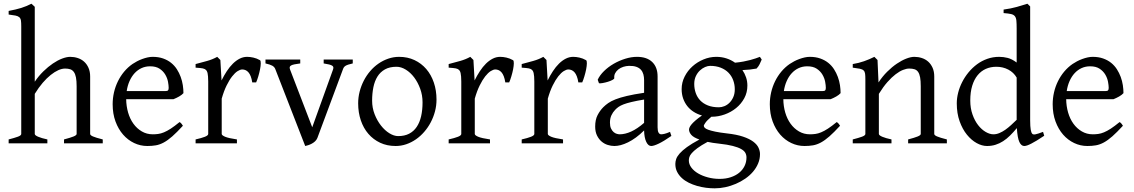

<svg xmlns="http://www.w3.org/2000/svg" viewBox="-20 -777 6150 1041"><path d="M327.1 0V-21Q362.3 -30.3 378.9 -37.1Q395.5 -43.9 395.5 -50.8V-309.1Q395.5 -338.9 391.8 -357.4Q388.2 -376 380.4 -386.7Q372.6 -397.5 360.8 -401.4Q349.1 -405.3 333 -405.3Q315.9 -405.3 296.1 -396.5Q276.4 -387.7 254.9 -370.6Q233.4 -353.5 211.4 -327.9Q189.5 -302.2 168.5 -268.1V-50.8Q168.5 -43.5 186.8 -35.6Q205.1 -27.8 236.8 -21V0H26.9V-21Q59.1 -29.3 77.1 -35.9Q95.2 -42.5 95.2 -50.8V-633.8Q95.2 -654.3 93.5 -665.8Q91.8 -677.2 84.7 -683.6Q77.6 -689.9 64 -692.6Q50.3 -695.3 26.9 -698.2V-717.8Q47.4 -721.7 64.2 -725.6Q81.1 -729.5 95.5 -734.1Q109.9 -738.8 123 -744.1Q136.2 -749.5 150.4 -756.8L168.5 -740.2V-334Q189.5 -365.2 215.1 -390.1Q240.7 -415 266.6 -432.6Q292.5 -450.2 317.1 -459.5Q341.8 -468.8 360.8 -468.8Q381.8 -468.8 401.4 -462.4Q420.9 -456.1 435.8 -442.9Q450.7 -429.7 459.7 -409.4Q468.8 -389.2 468.8 -361.8V-50.8Q468.8 -43.9 483.6 -37.4Q498.5 -30.8 537.1 -21V0Z M793.9 -417.5Q768.6 -417.5 747.3 -407.7Q726.1 -397.9 709.7 -380.1Q693.4 -362.3 682.4 -337.6Q671.4 -313 667 -283.2H876Q887.2 -283.2 890.9 -286.9Q894.5 -290.5 894.5 -300.8Q894.5 -314 890.9 -333.7Q887.2 -353.5 876.2 -372.3Q865.2 -391.1 845.5 -404.3Q825.7 -417.5 793.9 -417.5ZM974.6 -272Q965.8 -262.2 951.2 -253.9Q936.5 -245.6 920.9 -239.3H664.1Q664.6 -201.2 674.6 -166.7Q684.6 -132.3 703.4 -106.2Q722.2 -80.1 748.8 -64.5Q775.4 -48.8 808.6 -48.8Q823.7 -48.8 838.1 -50.8Q852.5 -52.7 869.1 -59.6Q885.7 -66.4 906 -79.6Q926.3 -92.8 953.6 -115.2Q960 -111.8 964.6 -105.5Q969.2 -99.1 971.7 -95.2Q939 -59.6 914.3 -37.8Q889.6 -16.1 867.9 -4.4Q846.2 7.3 825 11Q803.7 14.6 778.8 14.6Q741.2 14.6 707.3 -1.5Q673.3 -17.6 647.5 -47.1Q621.6 -76.7 606.2 -118.4Q590.8 -160.2 590.8 -211.9Q590.8 -244.6 598.1 -276.4Q605.5 -308.1 619.4 -336.4Q633.3 -364.7 653.3 -388.7Q673.3 -412.6 698.7 -430.2Q709.5 -437.5 722.9 -444.6Q736.3 -451.7 751 -457Q765.6 -462.4 780 -465.6Q794.4 -468.8 807.6 -468.8Q839.4 -468.8 864.3 -460Q889.2 -451.2 907.7 -436.3Q926.3 -421.4 939 -401.6Q951.7 -381.8 959.7 -359.9Q967.8 -337.9 971.2 -315.2Q974.6 -292.5 974.6 -272Z M1389.6 -450.7Q1394 -447.8 1393.8 -433.6Q1393.6 -419.4 1389.9 -400.9Q1386.2 -382.3 1380.4 -362.8Q1374.5 -343.3 1368.7 -330.1H1347.7Q1344.7 -349.6 1339.4 -363.3Q1334 -377 1326.9 -385Q1319.8 -393.1 1311.3 -396.7Q1302.7 -400.4 1293.5 -400.4Q1282.7 -400.4 1268.3 -391.4Q1253.9 -382.3 1238.8 -363Q1223.6 -343.8 1208.7 -313.7Q1193.8 -283.7 1182.1 -242.2V-50.8Q1182.1 -43.5 1200.4 -35.6Q1218.8 -27.8 1264.6 -21V0H1040.5V-21Q1072.8 -28.3 1090.8 -35.4Q1108.9 -42.5 1108.9 -50.8V-335Q1108.9 -351.1 1107.9 -362.1Q1106.9 -373 1105.5 -379.9Q1104 -386.7 1101.8 -390.6Q1099.6 -394.5 1097.7 -397Q1094.2 -400.4 1090.1 -402.6Q1085.9 -404.8 1079.3 -406.2Q1072.8 -407.7 1063.5 -408.4Q1054.2 -409.2 1040.5 -410.2V-429.7Q1072.3 -438 1102.8 -446.5Q1133.3 -455.1 1157.7 -468.8L1174.8 -451.7L1181.2 -340.8Q1194.3 -367.7 1209.7 -391.1Q1225.1 -414.6 1242.7 -431.9Q1260.3 -449.2 1279.5 -459Q1298.8 -468.8 1319.8 -468.8Q1335.4 -468.8 1353.5 -464.8Q1371.6 -460.9 1389.6 -450.7Z M1892.6 -433.1Q1877.9 -429.7 1868.7 -426.8Q1859.4 -423.8 1853.5 -420.2Q1847.7 -416.5 1844.5 -411.9Q1841.3 -407.2 1838.9 -399.9L1700.7 -28.8Q1696.3 -18.1 1688 -10.5Q1679.7 -2.9 1669.9 2.2Q1660.2 7.3 1650.6 10.3Q1641.1 13.2 1634.8 14.6L1473.6 -399.9Q1469.2 -413.6 1456.5 -420.7Q1443.8 -427.7 1419.4 -433.1V-454.1H1607.9V-433.1Q1588.9 -430.7 1576.9 -428.2Q1564.9 -425.8 1558.3 -422.1Q1551.8 -418.5 1550.8 -413.1Q1549.8 -407.7 1552.7 -399.9L1672.9 -86.9L1785.6 -399.9Q1788.1 -407.2 1787.4 -412.4Q1786.6 -417.5 1780.8 -421.1Q1774.9 -424.8 1763.9 -427.5Q1752.9 -430.2 1734.9 -433.1V-454.1H1892.6Z M2271 -222.2Q2271 -260.7 2258.3 -295.7Q2245.6 -330.6 2225.6 -357.2Q2205.6 -383.8 2180.2 -399.4Q2154.8 -415 2129.9 -415Q2092.8 -415 2067.4 -400.9Q2042 -386.7 2026.6 -362.1Q2011.2 -337.4 2004.4 -303.7Q1997.6 -270 1997.6 -231Q1997.6 -192.4 2011.2 -157.5Q2024.9 -122.6 2045.7 -96.2Q2066.4 -69.8 2091.3 -54.4Q2116.2 -39.1 2138.7 -39.1Q2173.3 -39.1 2198.2 -52Q2223.1 -64.9 2239.3 -88.9Q2255.4 -112.8 2263.2 -146.5Q2271 -180.2 2271 -222.2ZM2346.7 -236.8Q2346.7 -204.1 2338.4 -172.9Q2330.1 -141.6 2315.4 -113.8Q2300.8 -85.9 2280.3 -62.3Q2259.8 -38.6 2235.1 -21.5Q2210.4 -4.4 2182.6 5.1Q2154.8 14.6 2125 14.6Q2078.6 14.6 2041.3 -2.9Q2003.9 -20.5 1977.3 -51.3Q1950.7 -82 1936.3 -124.5Q1921.9 -167 1921.9 -216.8Q1921.9 -249 1929.9 -280.3Q1938 -311.5 1952.4 -339.6Q1966.8 -367.7 1987.1 -391.4Q2007.3 -415 2032 -432.1Q2056.6 -449.2 2085.2 -459Q2113.8 -468.8 2144 -468.8Q2189.9 -468.8 2227.3 -451.2Q2264.6 -433.6 2291.3 -402.6Q2317.9 -371.6 2332.3 -329.1Q2346.7 -286.6 2346.7 -236.8Z M2761.7 -450.7Q2766.1 -447.8 2765.9 -433.6Q2765.6 -419.4 2762 -400.9Q2758.3 -382.3 2752.4 -362.8Q2746.6 -343.3 2740.7 -330.1H2719.7Q2716.8 -349.6 2711.4 -363.3Q2706.1 -377 2699 -385Q2691.9 -393.1 2683.3 -396.7Q2674.8 -400.4 2665.5 -400.4Q2654.8 -400.4 2640.4 -391.4Q2626 -382.3 2610.8 -363Q2595.7 -343.8 2580.8 -313.7Q2565.9 -283.7 2554.2 -242.2V-50.8Q2554.2 -43.5 2572.5 -35.6Q2590.8 -27.8 2636.7 -21V0H2412.6V-21Q2444.8 -28.3 2462.9 -35.4Q2481 -42.5 2481 -50.8V-335Q2481 -351.1 2480 -362.1Q2479 -373 2477.5 -379.9Q2476.1 -386.7 2473.9 -390.6Q2471.7 -394.5 2469.7 -397Q2466.3 -400.4 2462.2 -402.6Q2458 -404.8 2451.4 -406.2Q2444.8 -407.7 2435.5 -408.4Q2426.3 -409.2 2412.6 -410.2V-429.7Q2444.3 -438 2474.9 -446.5Q2505.4 -455.1 2529.8 -468.8L2546.9 -451.7L2553.2 -340.8Q2566.4 -367.7 2581.8 -391.1Q2597.2 -414.6 2614.7 -431.9Q2632.3 -449.2 2651.6 -459Q2670.9 -468.8 2691.9 -468.8Q2707.5 -468.8 2725.6 -464.8Q2743.7 -460.9 2761.7 -450.7Z M3157.7 -450.7Q3162.1 -447.8 3161.9 -433.6Q3161.6 -419.4 3158 -400.9Q3154.3 -382.3 3148.4 -362.8Q3142.6 -343.3 3136.7 -330.1H3115.7Q3112.8 -349.6 3107.4 -363.3Q3102.1 -377 3095 -385Q3087.9 -393.1 3079.3 -396.7Q3070.8 -400.4 3061.5 -400.4Q3050.8 -400.4 3036.4 -391.4Q3022 -382.3 3006.8 -363Q2991.7 -343.8 2976.8 -313.7Q2961.9 -283.7 2950.2 -242.2V-50.8Q2950.2 -43.5 2968.5 -35.6Q2986.8 -27.8 3032.7 -21V0H2808.6V-21Q2840.8 -28.3 2858.9 -35.4Q2877 -42.5 2877 -50.8V-335Q2877 -351.1 2876 -362.1Q2875 -373 2873.5 -379.9Q2872.1 -386.7 2869.9 -390.6Q2867.7 -394.5 2865.7 -397Q2862.3 -400.4 2858.2 -402.6Q2854 -404.8 2847.4 -406.2Q2840.8 -407.7 2831.5 -408.4Q2822.3 -409.2 2808.6 -410.2V-429.7Q2840.3 -438 2870.8 -446.5Q2901.4 -455.1 2925.8 -468.8L2942.9 -451.7L2949.2 -340.8Q2962.4 -367.7 2977.8 -391.1Q2993.2 -414.6 3010.7 -431.9Q3028.3 -449.2 3047.6 -459Q3066.9 -468.8 3087.9 -468.8Q3103.5 -468.8 3121.6 -464.8Q3139.6 -460.9 3157.7 -450.7Z M3339.8 -48.8Q3369.1 -48.8 3402.1 -63.7Q3435.1 -78.6 3472.2 -110.8V-237.3Q3431.2 -230.5 3404.5 -224.1Q3377.9 -217.8 3360.8 -211.2Q3343.8 -204.6 3333.5 -197.3Q3323.2 -189.9 3315.4 -181.6Q3302.7 -168.5 3294.9 -151.6Q3287.1 -134.8 3287.1 -111.8Q3287.1 -92.3 3293 -80.1Q3298.8 -67.9 3307.1 -60.8Q3315.4 -53.7 3324.5 -51.3Q3333.5 -48.8 3339.8 -48.8ZM3620.1 -40Q3578.6 -11.2 3551.5 1.7Q3524.4 14.6 3510.7 14.6Q3494.6 14.6 3483.9 -7.8Q3473.1 -30.3 3472.2 -69.8Q3450.2 -47.9 3428.2 -31.7Q3406.2 -15.6 3385.3 -5.4Q3364.3 4.9 3345.5 9.8Q3326.7 14.6 3311 14.6Q3293.5 14.6 3274.9 8.8Q3256.3 2.9 3241.5 -9.8Q3226.6 -22.5 3216.8 -42.5Q3207 -62.5 3207 -90.8Q3207 -127.9 3220 -152.8Q3232.9 -177.7 3251 -195.8Q3262.7 -207.5 3277.6 -218Q3292.5 -228.5 3317.1 -238.3Q3341.8 -248 3378.9 -256.8Q3416 -265.6 3472.2 -273.9V-342.8Q3472.2 -359.4 3468.3 -373.8Q3464.4 -388.2 3455.1 -398.7Q3445.8 -409.2 3429.9 -414.8Q3414.1 -420.4 3390.1 -419.9Q3374.5 -419.4 3359.4 -414.6Q3344.2 -409.7 3333 -400.9Q3321.8 -392.1 3315.4 -380.1Q3309.1 -368.2 3310.5 -353.5Q3311 -349.1 3300.5 -343.5Q3290 -337.9 3275.6 -333.5Q3261.2 -329.1 3247.3 -326.7Q3233.4 -324.2 3227.5 -325.7L3220.7 -344.7Q3231.9 -369.1 3254.9 -391.6Q3277.8 -414.1 3307.4 -431.2Q3336.9 -448.2 3369.9 -458.5Q3402.8 -468.8 3433.6 -468.8Q3487.3 -468.8 3516.4 -440.7Q3545.4 -412.6 3545.4 -362.3V-86.9Q3545.4 -66.4 3550.8 -57.6Q3556.2 -48.8 3564.9 -48.8Q3571.8 -48.8 3582.5 -51.3Q3593.3 -53.7 3612.8 -62Z M3963.9 -293Q3963.9 -318.8 3955.3 -342Q3946.8 -365.2 3929.9 -382.6Q3913.1 -399.9 3887.9 -409.9Q3862.8 -419.9 3830.1 -419.9Q3817.9 -419.9 3803 -413.6Q3788.1 -407.2 3774.9 -395Q3761.7 -382.8 3752.9 -364.3Q3744.1 -345.7 3744.1 -321.8Q3744.1 -295.9 3752.2 -272.7Q3760.3 -249.5 3776.6 -232.4Q3793 -215.3 3818.1 -205.3Q3843.3 -195.3 3877.9 -195.3Q3892.1 -195.3 3907.5 -201.4Q3922.9 -207.5 3935.3 -220Q3947.8 -232.4 3955.8 -250.5Q3963.9 -268.6 3963.9 -293ZM3879.9 2Q3861.3 0 3845.7 -2.4Q3830.1 -4.9 3816.4 -7.8Q3781.2 11.2 3761 26.4Q3740.7 41.5 3730.5 53.5Q3720.2 65.4 3717.5 75.2Q3714.8 85 3714.8 92.8Q3714.8 113.3 3728.5 131.6Q3742.2 149.9 3765.1 163.3Q3788.1 176.8 3818.4 184.8Q3848.6 192.9 3881.8 192.9Q3914.6 192.9 3941.4 184.1Q3968.3 175.3 3987.3 159.9Q4006.3 144.5 4016.8 123.3Q4027.3 102.1 4027.3 76.7Q4027.3 63 4021 51.5Q4014.6 40 3998 30.8Q3981.4 21.5 3952.9 14.2Q3924.3 6.8 3879.9 2ZM4032.2 -313Q4032.2 -275.4 4015.4 -244.4Q3998.5 -213.4 3971.2 -191.2Q3943.8 -168.9 3909.2 -156.5Q3874.5 -144 3838.9 -144H3836.9Q3813.5 -124.5 3804.7 -111.6Q3795.9 -98.6 3795.9 -95.7Q3795.9 -89.8 3801 -84.2Q3806.2 -78.6 3820.1 -73.5Q3834 -68.4 3858.4 -63.2Q3882.8 -58.1 3920.9 -53.7Q3974.1 -47.9 4008.8 -36.1Q4043.5 -24.4 4064 -9Q4084.5 6.3 4092.5 23.9Q4100.6 41.5 4100.6 58.6Q4100.6 85.4 4090.3 109.6Q4080.1 133.8 4062.5 154.3Q4044.9 174.8 4021 191.4Q3997.1 208 3969.7 219.7Q3942.4 231.4 3913.1 237.8Q3883.8 244.1 3855 244.1Q3832 244.1 3807.6 241Q3783.2 237.8 3759.3 231Q3735.4 224.1 3714.1 213.6Q3692.9 203.1 3676.8 188.2Q3660.6 173.3 3651.1 154.5Q3641.6 135.7 3641.6 111.8Q3641.6 99.1 3646.2 85.2Q3650.9 71.3 3665 55.2Q3679.2 39.1 3704.6 20.5Q3730 2 3772 -20.5Q3740.2 -31.7 3728 -45.9Q3715.8 -60.1 3715.8 -74.7Q3715.8 -78.6 3718.3 -85.2Q3720.7 -91.8 3728.3 -101.3Q3735.8 -110.8 3749.8 -123Q3763.7 -135.3 3786.1 -150.9Q3761.2 -157.7 3741 -170.7Q3720.7 -183.6 3706.3 -201.9Q3691.9 -220.2 3683.8 -243.4Q3675.8 -266.6 3675.8 -293.9Q3675.8 -329.6 3691.9 -361.6Q3708 -393.6 3734.4 -417.2Q3760.7 -440.9 3794.4 -454.8Q3828.1 -468.8 3863.8 -468.8Q3893.1 -468.8 3918.7 -460.4Q3944.3 -452.1 3965.3 -437Q3990.7 -439.5 4011.2 -443.4Q4031.7 -447.3 4048.1 -451.7Q4064.5 -456.1 4077.1 -460.4Q4089.8 -464.8 4100.1 -468.8L4109.9 -454.1Q4104 -440.4 4098.6 -429Q4093.3 -417.5 4082 -405.3Q4063.5 -401.9 4045.7 -399.9Q4027.8 -397.9 4005.4 -397Q4018.1 -378.4 4025.1 -357.4Q4032.2 -336.4 4032.2 -313Z M4356.9 -417.5Q4331.5 -417.5 4310.3 -407.7Q4289.1 -397.9 4272.7 -380.1Q4256.3 -362.3 4245.4 -337.6Q4234.4 -313 4230 -283.2H4439Q4450.2 -283.2 4453.9 -286.9Q4457.5 -290.5 4457.5 -300.8Q4457.5 -314 4453.9 -333.7Q4450.2 -353.5 4439.2 -372.3Q4428.2 -391.1 4408.4 -404.3Q4388.7 -417.5 4356.9 -417.5ZM4537.6 -272Q4528.8 -262.2 4514.2 -253.9Q4499.5 -245.6 4483.9 -239.3H4227.1Q4227.5 -201.2 4237.5 -166.7Q4247.6 -132.3 4266.4 -106.2Q4285.2 -80.1 4311.8 -64.5Q4338.4 -48.8 4371.6 -48.8Q4386.7 -48.8 4401.1 -50.8Q4415.5 -52.7 4432.1 -59.6Q4448.7 -66.4 4469 -79.6Q4489.3 -92.8 4516.6 -115.2Q4522.9 -111.8 4527.6 -105.5Q4532.2 -99.1 4534.7 -95.2Q4502 -59.6 4477.3 -37.8Q4452.6 -16.1 4430.9 -4.4Q4409.2 7.3 4387.9 11Q4366.7 14.6 4341.8 14.6Q4304.2 14.6 4270.3 -1.5Q4236.3 -17.6 4210.4 -47.1Q4184.6 -76.7 4169.2 -118.4Q4153.8 -160.2 4153.8 -211.9Q4153.8 -244.6 4161.1 -276.4Q4168.5 -308.1 4182.4 -336.4Q4196.3 -364.7 4216.3 -388.7Q4236.3 -412.6 4261.7 -430.2Q4272.5 -437.5 4285.9 -444.6Q4299.3 -451.7 4314 -457Q4328.6 -462.4 4343 -465.6Q4357.4 -468.8 4370.6 -468.8Q4402.3 -468.8 4427.2 -460Q4452.1 -451.2 4470.7 -436.3Q4489.3 -421.4 4502 -401.6Q4514.6 -381.8 4522.7 -359.9Q4530.8 -337.9 4534.2 -315.2Q4537.6 -292.5 4537.6 -272Z M4903.8 0V-21Q4939 -30.3 4955.6 -37.1Q4972.2 -43.9 4972.2 -50.8V-309.1Q4972.2 -338.9 4968.8 -357.4Q4965.3 -376 4958 -386.7Q4950.7 -397.5 4938.7 -401.4Q4926.8 -405.3 4909.7 -405.3Q4894.5 -405.3 4876 -397.9Q4857.4 -390.6 4836.2 -374.5Q4814.9 -358.4 4791.7 -332.3Q4768.6 -306.2 4745.1 -268.1V-50.8Q4745.1 -43.5 4763.4 -35.6Q4781.7 -27.8 4813.5 -21V0H4603.5V-21Q4635.7 -29.3 4653.8 -35.9Q4671.9 -42.5 4671.9 -50.8V-347.2Q4671.9 -366.2 4670.4 -377.4Q4668.9 -388.7 4662.4 -395Q4655.8 -401.4 4642.1 -404.3Q4628.4 -407.2 4603.5 -410.2V-429.7Q4636.7 -435.1 4665 -445.1Q4693.4 -455.1 4720.7 -468.8L4737.8 -451.7L4743.2 -330.1Q4764.6 -362.8 4790.5 -388.4Q4816.4 -414.1 4842.8 -431.9Q4869.1 -449.7 4893.8 -459.2Q4918.5 -468.8 4937.5 -468.8Q4958.5 -468.8 4978 -462.4Q4997.6 -456.1 5012.5 -442.9Q5027.3 -429.7 5036.4 -409.4Q5045.4 -389.2 5045.4 -361.8V-50.8Q5045.4 -43.9 5060.3 -37.4Q5075.2 -30.8 5113.8 -21V0Z M5641.6 -41Q5619.1 -25.9 5601.8 -15.4Q5584.5 -4.9 5571.5 1.7Q5558.6 8.3 5549.3 11.5Q5540 14.6 5533.2 14.6Q5517.1 14.6 5506.8 -7.3Q5496.6 -29.3 5493.2 -82.5Q5474.6 -60.1 5456.3 -42Q5438 -23.9 5418.7 -11.5Q5399.4 1 5377.9 7.8Q5356.4 14.6 5331.5 14.6Q5304.2 14.6 5275.4 -1.2Q5246.6 -17.1 5222.4 -46.9Q5198.2 -76.7 5182.9 -119.6Q5167.5 -162.6 5167.5 -216.8Q5167.5 -244.6 5175 -274.4Q5182.6 -304.2 5196.8 -332Q5210.9 -359.9 5231.4 -384.8Q5252 -409.7 5277.3 -428.5Q5302.7 -447.3 5333 -458Q5363.3 -468.8 5397.5 -468.8Q5420.4 -468.8 5443.1 -463.1Q5465.8 -457.5 5492.2 -438V-622.1Q5492.2 -648.9 5490.7 -664.8Q5489.3 -680.7 5482.4 -689.2Q5475.6 -697.8 5461.4 -700.9Q5447.3 -704.1 5421.4 -706.1V-725.1Q5461.4 -730.5 5493.2 -739.5Q5524.9 -748.5 5550.3 -756.8L5565.4 -742.2V-124Q5565.4 -106.9 5566.2 -94.7Q5566.9 -82.5 5568.4 -74.2Q5569.8 -65.9 5571.8 -60.5Q5573.7 -55.2 5576.7 -51.8Q5581.1 -46.4 5593.5 -48.6Q5606 -50.8 5635.3 -62ZM5492.2 -127.4V-356.4Q5476.1 -384.3 5446.8 -399.7Q5417.5 -415 5382.3 -415Q5351.1 -415 5325.2 -403.6Q5299.3 -392.1 5280.5 -369.1Q5261.7 -346.2 5251.2 -312Q5240.7 -277.8 5240.7 -231.9Q5240.7 -190.4 5252.7 -156.5Q5264.6 -122.6 5283.2 -98.6Q5301.8 -74.7 5324 -61.8Q5346.2 -48.8 5366.2 -48.8Q5382.8 -48.8 5398.9 -55.7Q5415 -62.5 5430.7 -73.5Q5446.3 -84.5 5461.7 -98.6Q5477.1 -112.8 5492.2 -127.4Z M5890.6 -417.5Q5865.2 -417.5 5844 -407.7Q5822.8 -397.9 5806.4 -380.1Q5790 -362.3 5779.1 -337.6Q5768.1 -313 5763.7 -283.2H5972.7Q5983.9 -283.2 5987.5 -286.9Q5991.2 -290.5 5991.2 -300.8Q5991.2 -314 5987.5 -333.7Q5983.9 -353.5 5972.9 -372.3Q5961.9 -391.1 5942.1 -404.3Q5922.4 -417.5 5890.6 -417.5ZM6071.3 -272Q6062.5 -262.2 6047.9 -253.9Q6033.2 -245.6 6017.6 -239.3H5760.7Q5761.2 -201.2 5771.2 -166.7Q5781.2 -132.3 5800 -106.2Q5818.8 -80.1 5845.5 -64.5Q5872.1 -48.8 5905.3 -48.8Q5920.4 -48.8 5934.8 -50.8Q5949.2 -52.7 5965.8 -59.6Q5982.4 -66.4 6002.7 -79.6Q6022.9 -92.8 6050.3 -115.2Q6056.6 -111.8 6061.3 -105.5Q6065.9 -99.1 6068.4 -95.2Q6035.6 -59.6 6011 -37.8Q5986.3 -16.1 5964.6 -4.4Q5942.9 7.3 5921.6 11Q5900.4 14.6 5875.5 14.6Q5837.9 14.6 5804 -1.5Q5770 -17.6 5744.1 -47.1Q5718.3 -76.7 5702.9 -118.4Q5687.5 -160.2 5687.5 -211.9Q5687.5 -244.6 5694.8 -276.4Q5702.1 -308.1 5716.1 -336.4Q5730 -364.7 5750 -388.7Q5770 -412.6 5795.4 -430.2Q5806.2 -437.5 5819.6 -444.6Q5833 -451.7 5847.7 -457Q5862.3 -462.4 5876.7 -465.6Q5891.1 -468.8 5904.3 -468.8Q5936 -468.8 5960.9 -460Q5985.8 -451.2 6004.4 -436.3Q6022.9 -421.4 6035.6 -401.6Q6048.3 -381.8 6056.4 -359.9Q6064.5 -337.9 6067.9 -315.2Q6071.3 -292.5 6071.3 -272Z"/></svg>

Font: Gentium Plus Afr
Style: Regular
Weight: 400
Designer: J. Victor Gaultney, Annie Olsen, Iska Routamaa, Becca Hirsbrunner
Foundry: SIL International
Version: Version 5.000